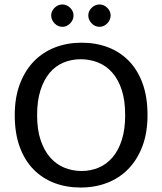

<svg xmlns="http://www.w3.org/2000/svg" viewBox="-20 -830 726 859"><path d="M345 -639Q409 -639 463 -618.5Q517 -598 556.5 -557.5Q596 -517 618 -456.5Q640 -396 640 -315Q640 -236 617 -175.5Q594 -115 554 -74Q514 -33 459.5 -12Q405 9 341 9Q277 9 223 -11.5Q169 -32 129.5 -72.5Q90 -113 68 -173.5Q46 -234 46 -315Q46 -394 69 -454.5Q92 -515 132 -556Q172 -597 226.5 -618Q281 -639 345 -639ZM146 -315Q146 -251 161.5 -204Q177 -157 204 -126Q231 -95 267.5 -80Q304 -65 345 -65Q386 -65 421.5 -80Q457 -95 483.5 -126Q510 -157 525 -204Q540 -251 540 -315Q540 -381 524.5 -428Q509 -475 482 -505.5Q455 -536 418.5 -550.5Q382 -565 341 -565Q300 -565 264 -550Q228 -535 202 -504Q176 -473 161 -426Q146 -379 146 -315ZM209 -761Q209 -780 224 -795Q239 -810 259 -810Q279 -810 294 -795Q309 -780 309 -761Q309 -741 294 -725.5Q279 -710 259 -710Q239 -710 224 -725.5Q209 -741 209 -761ZM375 -761Q375 -780 390 -795Q405 -810 425 -810Q445 -810 460 -795Q475 -780 475 -761Q475 -741 460 -725.5Q445 -710 425 -710Q405 -710 390 -725.5Q375 -741 375 -761Z"/></svg>

Font: Ek Mukta
Style: Regular
Weight: 400
Designer: Girish Dalvi and Yashodeep Gholap
Foundry: Ek Type
Version: Version 2.538;PS 1.001;hotconv 16.6.51;makeotf.lib2.5.65220;